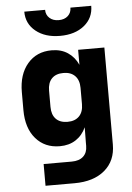

<svg xmlns="http://www.w3.org/2000/svg" viewBox="-63 -831 725 1057"><g transform="rotate(-5 300.0 -302.5)"><path d="M145 180V60H300Q342 60 364.5 39Q387 18 387 -19V-40L388 -122Q368 -78 331 -54Q294 -30 243 -30Q160 -30 110 -88Q60 -146 60 -245V-345Q60 -443 110 -501.5Q160 -560 243 -560Q295 -560 332 -535.5Q369 -511 389 -467V-550H534V-14Q534 76 472.5 128Q411 180 305 180ZM297 -160Q338 -160 361 -183.5Q384 -207 384 -250V-340Q384 -383 361 -406.5Q338 -430 297 -430Q255 -430 232.5 -406.5Q210 -383 210 -340V-250Q210 -207 232.5 -183.5Q255 -160 297 -160ZM297 -635Q215 -635 163.5 -676.5Q112 -718 112 -785H227Q227 -757 246.5 -739.5Q266 -722 297 -722Q329 -722 348 -739.5Q367 -757 367 -785H482Q482 -718 431 -676.5Q380 -635 297 -635Z"/></g></svg>

Font: JetBrains Mono NL ExtraBold
Style: Regular
Weight: 800
Designer: Philipp Nurullin, Konstantin Bulenkov
Foundry: JetBrains
Version: Version 2.304; ttfautohint (v1.8.4.7-5d5b)